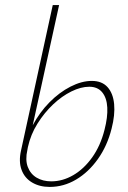

<svg xmlns="http://www.w3.org/2000/svg" viewBox="-20 -731 506 757"><path d="M176 6Q136 6 106.5 -11.5Q77 -29 65 -61.5Q53 -94 63 -138L188 -711H213L109 -237Q136 -288 175 -327.5Q214 -367 258 -389.5Q302 -412 342 -412Q382 -412 404 -387.5Q426 -363 430 -320.5Q434 -278 420 -224Q403 -156 366 -104Q329 -52 280 -23Q231 6 176 6ZM88 -140Q79 -101 89.5 -73Q100 -45 124.5 -30.5Q149 -16 182 -16Q227 -16 269 -40.5Q311 -65 343.5 -110.5Q376 -156 392 -219Q405 -269 403 -307Q401 -345 383 -367Q365 -389 332 -389Q299 -389 261.5 -370.5Q224 -352 189.5 -319.5Q155 -287 128 -244Q101 -201 90 -151Z"/></svg>

Font: Ysabeau Infant Thin
Style: Italic
Weight: 250
Italic angle: -12°
Designer: Christian Thalmann (Catharsis Fonts)
Version: Version 2.001;gftools[0.9.30]; featfreeze: ss01,ss02,lnum